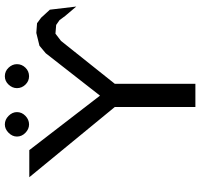

<svg xmlns="http://www.w3.org/2000/svg" viewBox="-37 -790 827 793"><g transform="rotate(-90 376.5 -393.5)"><path d="M209 -737Q209 -756 224.5 -771.5Q240 -787 259 -787Q279 -787 294.5 -771.5Q310 -756 310 -737Q310 -717 294.5 -702Q279 -687 259 -687Q240 -687 224.5 -702Q209 -717 209 -737ZM508 -737Q508 -717 493.5 -702Q479 -687 458 -687Q438 -687 423.5 -702Q409 -717 409 -737Q409 -756 423.5 -771.5Q438 -787 458 -787Q479 -787 493.5 -771.5Q508 -756 508 -737ZM378 -394 553 -618 584 -644 637 -657 677 -654 700 -637 733 -601 746 -492 707 -538 690 -561 670 -575 634 -578 604 -555 427 -333V0H331V-333L41 -686H153Z"/></g></svg>

Font: New Athena Unicode
Style: Regular
Weight: 400
Designer: J. Rusten 1997; rev. by R. Hancock 2001, 2002, rev. by D. Mastronarde 2002-2021
Foundry: GreekKeys New Athena Unicode
Version: Version 5.008